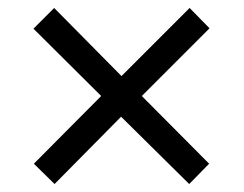

<svg xmlns="http://www.w3.org/2000/svg" viewBox="-20 -594 612 482"><path d="M456 -574 506 -523 336 -353 505 -183 455 -132 284 -301 117 -132 65 -183 234 -353 64 -522 116 -574 285 -403Z"/></svg>

Font: Noto Sans Kaithi
Style: Regular
Weight: 400
Designer: Monotype Design Team
Foundry: Monotype Imaging Inc.
Version: Version 2.005; ttfautohint (v1.8.4.7-5d5b)